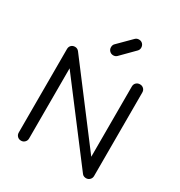

<svg xmlns="http://www.w3.org/2000/svg" viewBox="-236 -1220 1299 1384"><g transform="rotate(30 413.5 -528.5)"><path d="M143 0Q124 0 112 -12.5Q100 -25 100 -43V-738Q100 -757 112 -769Q124 -781 143 -781Q163 -781 176 -765L640 -153V-738Q640 -757 652.5 -769Q665 -781 684 -781Q702 -781 714.5 -769Q727 -757 727 -738V-43Q727 -25 714.5 -12.5Q702 0 684 0Q675 0 666 -3.5Q657 -7 651 -15L186 -627V-43Q186 -25 173.5 -12.5Q161 0 143 0ZM411 -865Q393 -865 380.5 -877.5Q368 -890 368 -908Q368 -926 378 -937L486 -1045Q498 -1057 516 -1057Q535 -1057 547 -1044.5Q559 -1032 559 -1013Q559 -1005 556 -997.5Q553 -990 547 -984L440 -876Q428 -865 411 -865Z"/></g></svg>

Font: Comfortaa Medium
Style: Regular
Weight: 500
Designer: Johan Aakerlund
Foundry: Johan Aakerlund
Version: Version 3.104; ttfautohint (v1.8.1.43-b0c9)